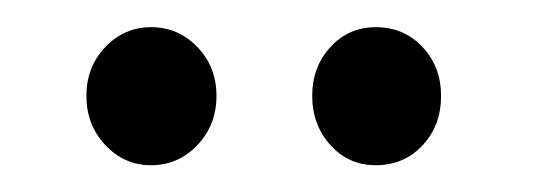

<svg xmlns="http://www.w3.org/2000/svg" viewBox="-20 -755 413 142"><path d="M57.9 -647.7Q43.9 -662.6 43.9 -684.1Q43.9 -705.6 57.9 -720.2Q71.8 -734.9 91.8 -734.9Q111.8 -734.9 126 -720.2Q140.1 -705.6 140.1 -684.1Q140.1 -662.6 126 -647.7Q111.8 -632.8 91.8 -632.8Q71.8 -632.8 57.9 -647.7ZM257.8 -734.9Q278.8 -734.9 292.5 -720.2Q306.2 -705.6 306.2 -684.1Q306.2 -662.1 292.5 -647.5Q278.8 -632.8 257.8 -632.8Q237.8 -632.8 224.4 -647.7Q210.9 -662.6 210.9 -684.1Q210.9 -705.6 224.4 -720.2Q237.8 -734.9 257.8 -734.9Z"/></svg>

Font: Montserrat Light
Style: Regular
Weight: 300
Designer: Julieta Ulanovsky
Foundry: Julieta Ulanovsky
Version: Version 1.000;PS 002.000;hotconv 1.0.70;makeotf.lib2.5.58329